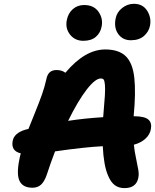

<svg xmlns="http://www.w3.org/2000/svg" viewBox="-20 -1010 807 998"><path d="M660.2 -800.8Q617.7 -800.8 594.5 -833.3Q571.3 -865.7 581.1 -914.1Q587.4 -946.8 615 -968.5Q642.6 -990.2 675.8 -990.2Q722.2 -990.2 744.9 -954.3Q767.6 -918.5 759.8 -877Q753.9 -845.7 728.5 -823.2Q703.1 -800.8 660.2 -800.8ZM413.1 -797.9Q369.6 -797.9 344.2 -830.1Q318.8 -862.3 327.1 -904.8Q334 -940.9 358.4 -962.4Q382.8 -983.9 417 -983.9Q468.3 -983.9 492.7 -948Q517.1 -912.1 507.8 -870.1Q502 -839.4 478.3 -818.6Q454.6 -797.9 413.1 -797.9ZM627 -32.2Q596.7 -32.2 575.9 -48.1Q555.2 -64 541 -99.1Q519 -150.4 514.2 -250Q417.5 -245.1 266.1 -223.1Q242.7 -162.1 222.2 -99.1Q210 -64.9 192.6 -49.6Q175.3 -34.2 148.9 -34.2Q99.6 -34.2 82.3 -68.1Q64.9 -102.1 80.1 -178.2Q82 -190.4 87.9 -212.9Q36.1 -225.1 45.9 -277.8Q53.7 -318.4 111.8 -335.9Q114.3 -336.4 119.9 -337.9Q125.5 -339.4 127.9 -339.8Q136.7 -362.3 160.9 -421.9Q185.1 -481.4 198.5 -519.8Q211.9 -558.1 220.2 -595.2Q225.1 -622.1 238.3 -634Q251.5 -646 273.9 -646Q301.8 -646 319.8 -631.8Q421.4 -752.9 526.9 -752.9Q598.1 -752.9 634 -717.5Q669.9 -682.1 678.2 -605.2Q686.5 -528.3 674.8 -407.2V-405.8Q731 -405.8 750.7 -388.9Q770.5 -372.1 764.2 -338.9Q759.3 -310.1 735.4 -288.6Q711.4 -267.1 675.8 -257.8Q679.2 -223.6 687.3 -186.5Q695.3 -149.4 699 -126.7Q702.6 -104 699.2 -86.9Q689 -32.2 627 -32.2ZM503.9 -602.1Q475.1 -602.1 429.9 -543.5Q384.8 -484.9 334 -381.8Q419.4 -395 516.1 -400.9Q516.1 -402.3 516.6 -405.5Q517.1 -408.7 517.1 -410.2Q522.9 -476.1 525.1 -512.2Q527.3 -548.3 525.4 -569.6Q523.4 -590.8 518.8 -596.4Q514.2 -602.1 503.9 -602.1Z"/></svg>

Font: Shantell Sans Bouncy
Style: Bold Italic
Weight: 700
Italic angle: -11.31°
Designer: Stephen Nixon, Anya Danilova, Shantell Martin
Foundry: Arrow Type
Version: Version 1.006;[9816181b4]